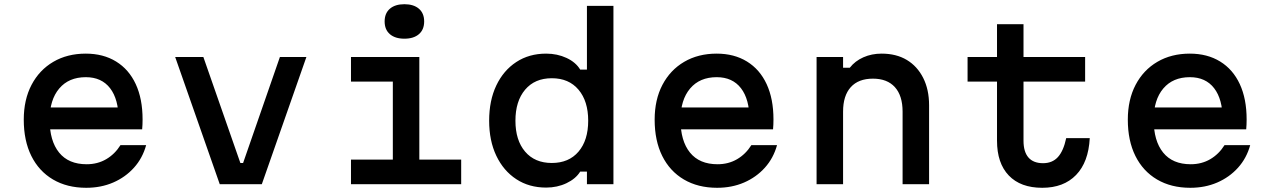

<svg xmlns="http://www.w3.org/2000/svg" viewBox="-20 -876 6040 913"><path d="M192 -365H585L544 -307Q544 -404 503.5 -456.5Q463 -509 388 -509Q307 -509 261.5 -455Q216 -401 216 -307Q216 -206 261 -150.5Q306 -95 392 -95Q444 -95 485 -119Q526 -143 553 -186H675Q658 -124 617 -78.5Q576 -33 518 -8Q460 17 390 17Q299 17 232 -22.5Q165 -62 129 -134.5Q93 -207 93 -307Q93 -402 130 -472.5Q167 -543 233.5 -582Q300 -621 388 -621Q471 -621 532 -583.5Q593 -546 625.5 -476Q658 -406 658 -308Q658 -296 657.5 -284Q657 -272 656 -261H192Z M813 -605H947L1123 -101H1136L1311 -605H1437L1225 0H1025Z M1649 -605H1974V-117H2173V0H1649V-117H1848V-488H1649ZM1903 -692Q1859 -692 1834 -713.5Q1809 -735 1809 -774Q1809 -813 1834 -834.5Q1859 -856 1903 -856Q1947 -856 1972 -834.5Q1997 -813 1997 -774Q1997 -735 1972 -713.5Q1947 -692 1903 -692Z M2577 16Q2496 16 2435 -24Q2374 -64 2340 -135.5Q2306 -207 2306 -302Q2306 -398 2340 -469.5Q2374 -541 2435 -581Q2496 -621 2577 -621Q2630 -621 2674 -600.5Q2718 -580 2739 -545H2771V-848H2897V0H2771V-60H2739Q2718 -26 2674 -5Q2630 16 2577 16ZM2604 -101Q2685 -101 2731 -155Q2777 -209 2777 -302Q2777 -395 2731 -449.5Q2685 -504 2604 -504Q2523 -504 2477 -449.5Q2431 -395 2431 -302Q2431 -209 2477 -155Q2523 -101 2604 -101Z M3192 -365H3585L3544 -307Q3544 -404 3503.5 -456.5Q3463 -509 3388 -509Q3307 -509 3261.5 -455Q3216 -401 3216 -307Q3216 -206 3261 -150.5Q3306 -95 3392 -95Q3444 -95 3485 -119Q3526 -143 3553 -186H3675Q3658 -124 3617 -78.5Q3576 -33 3518 -8Q3460 17 3390 17Q3299 17 3232 -22.5Q3165 -62 3129 -134.5Q3093 -207 3093 -307Q3093 -402 3130 -472.5Q3167 -543 3233.5 -582Q3300 -621 3388 -621Q3471 -621 3532 -583.5Q3593 -546 3625.5 -476Q3658 -406 3658 -308Q3658 -296 3657.5 -284Q3657 -272 3656 -261H3192Z M3863 0V-605H3989V-554H4021Q4046 -586 4085.5 -603.5Q4125 -621 4172 -621Q4242 -621 4292 -591Q4342 -561 4370 -505.5Q4398 -450 4398 -375V0H4272V-345Q4272 -421 4235.5 -461.5Q4199 -502 4131 -502Q4062 -502 4025.5 -461.5Q3989 -421 3989 -345V0Z M4847 -761V-605H5140V-488H4847V-207Q4847 -154 4870.5 -127Q4894 -100 4940 -100Q4984 -100 5010.5 -129Q5037 -158 5050 -219H5162Q5156 -105 5097 -44Q5038 17 4936 17Q4833 17 4777 -41.5Q4721 -100 4721 -207V-488H4581V-605H4721V-761Z M5442 -365H5835L5794 -307Q5794 -404 5753.5 -456.5Q5713 -509 5638 -509Q5557 -509 5511.5 -455Q5466 -401 5466 -307Q5466 -206 5511 -150.5Q5556 -95 5642 -95Q5694 -95 5735 -119Q5776 -143 5803 -186H5925Q5908 -124 5867 -78.5Q5826 -33 5768 -8Q5710 17 5640 17Q5549 17 5482 -22.5Q5415 -62 5379 -134.5Q5343 -207 5343 -307Q5343 -402 5380 -472.5Q5417 -543 5483.5 -582Q5550 -621 5638 -621Q5721 -621 5782 -583.5Q5843 -546 5875.5 -476Q5908 -406 5908 -308Q5908 -296 5907.5 -284Q5907 -272 5906 -261H5442Z"/></svg>

Font: Martian Mono SemiExpanded Medium
Style: Regular
Weight: 500
Width: 6
Designer: Roman Shamin
Foundry: Evil Martians
Version: Version 1.000